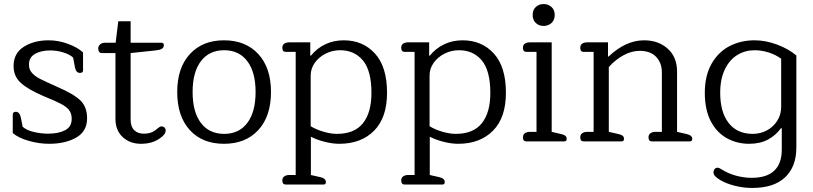

<svg xmlns="http://www.w3.org/2000/svg" viewBox="-20 -698 4012 948"><path d="M43 -41V-132Q43 -146 58 -146Q77 -146 83 -117L92 -72Q111 -55 146.5 -46.5Q182 -38 217 -38Q269 -38 301.5 -55Q334 -72 334 -111Q334 -138 321 -154.5Q308 -171 281.5 -185Q255 -199 196 -223Q119 -256 83 -288.5Q47 -321 47 -372Q47 -435 97.5 -467Q148 -499 220 -499Q269 -499 317 -481Q365 -463 390 -439V-351Q390 -338 375 -338Q365 -338 359 -344.5Q353 -351 350 -366L341 -414Q323 -430 291.5 -439.5Q260 -449 228 -449Q183 -449 153 -432Q123 -415 123 -379Q123 -355 137.5 -338.5Q152 -322 176 -309.5Q200 -297 265 -268Q344 -234 377 -202Q410 -170 410 -114Q410 -49 356 -18.5Q302 12 223 12Q173 12 122 -2.5Q71 -17 43 -41Z M550 -112V-436H482Q474 -436 469.5 -442Q465 -448 465 -458Q465 -471 474.5 -479Q484 -487 500 -487H551L564 -593H625V-487H777Q789 -487 789 -475Q789 -463 779 -457Q769 -451 748 -449L625 -436V-107Q625 -73 642.5 -55.5Q660 -38 690 -38Q711 -38 727 -44Q743 -50 758 -64Q770 -74 777 -74Q786 -74 792 -68.5Q798 -63 798 -53Q798 -34 768 -14Q731 12 676 12Q622 12 586 -21Q550 -54 550 -112Z M855 -244Q855 -363 917.5 -431Q980 -499 1086 -499Q1193 -499 1255.5 -431Q1318 -363 1318 -244Q1318 -124 1255.5 -56Q1193 12 1086 12Q979 12 917 -56Q855 -124 855 -244ZM1242 -244Q1242 -342 1201 -396Q1160 -450 1087 -450Q1013 -450 972 -396Q931 -342 931 -244Q931 -145 972 -91Q1013 -37 1087 -37Q1160 -37 1201 -91Q1242 -145 1242 -244Z M1374 193Q1374 180 1383.5 173Q1393 166 1409 166H1440V-442H1390Q1374 -442 1374 -462Q1374 -476 1383.5 -482.5Q1393 -489 1409 -489H1512V-423H1515Q1545 -460 1586.5 -479.5Q1628 -499 1677 -499Q1772 -499 1831.5 -433.5Q1891 -368 1891 -240Q1891 -117 1827 -52.5Q1763 12 1655 12Q1623 12 1584.5 2.5Q1546 -7 1515 -23V166L1563 177Q1589 183 1589 201Q1589 213 1578 213H1390Q1374 213 1374 193ZM1814 -239Q1814 -349 1772 -399.5Q1730 -450 1659 -450Q1621 -450 1587.5 -433Q1554 -416 1534 -387.5Q1514 -359 1514 -325V-75Q1539 -59 1576 -48Q1613 -37 1643 -37Q1730 -37 1772 -89.5Q1814 -142 1814 -239Z M1961 193Q1961 180 1970.5 173Q1980 166 1996 166H2027V-442H1977Q1961 -442 1961 -462Q1961 -476 1970.5 -482.5Q1980 -489 1996 -489H2099V-423H2102Q2132 -460 2173.5 -479.5Q2215 -499 2264 -499Q2359 -499 2418.5 -433.5Q2478 -368 2478 -240Q2478 -117 2414 -52.5Q2350 12 2242 12Q2210 12 2171.5 2.5Q2133 -7 2102 -23V166L2150 177Q2176 183 2176 201Q2176 213 2165 213H1977Q1961 213 1961 193ZM2401 -239Q2401 -349 2359 -399.5Q2317 -450 2246 -450Q2208 -450 2174.5 -433Q2141 -416 2121 -387.5Q2101 -359 2101 -325V-75Q2126 -59 2163 -48Q2200 -37 2230 -37Q2317 -37 2359 -89.5Q2401 -142 2401 -239Z M2610 -624Q2610 -649 2625.5 -663.5Q2641 -678 2664 -678Q2687 -678 2703 -663.5Q2719 -649 2719 -624Q2719 -599 2703 -584.5Q2687 -570 2664 -570Q2641 -570 2625.5 -584.5Q2610 -599 2610 -624ZM2562 -20Q2562 -33 2571.5 -40Q2581 -47 2597 -47H2629V-442H2578Q2562 -442 2562 -462Q2562 -476 2571.5 -482.5Q2581 -489 2597 -489H2704V-47L2751 -36Q2765 -33 2771.5 -27.5Q2778 -22 2778 -12Q2778 0 2766 0H2578Q2562 0 2562 -20Z M2845 -20Q2845 -33 2854.5 -40Q2864 -47 2880 -47H2911V-442H2861Q2845 -442 2845 -462Q2845 -476 2854.5 -482.5Q2864 -489 2880 -489H2982V-419H2985Q3070 -499 3160 -499Q3231 -499 3277 -457.5Q3323 -416 3323 -345V-47L3371 -36Q3398 -30 3398 -12Q3398 0 3386 0H3198Q3182 0 3182 -20Q3182 -33 3191.5 -40Q3201 -47 3217 -47H3248V-339Q3248 -388 3219.5 -417.5Q3191 -447 3138 -447Q3099 -447 3059 -425.5Q3019 -404 2986 -367V-47L3034 -36Q3048 -33 3054.5 -27.5Q3061 -22 3061 -12Q3061 0 3049 0H2861Q2845 0 2845 -20Z M3536 191Q3520 181 3511.5 172.5Q3503 164 3503 153Q3503 142 3509 136Q3515 130 3523 130Q3528 130 3534.5 133.5Q3541 137 3544 139Q3576 159 3614.5 169.5Q3653 180 3692 180Q3765 180 3802.5 145Q3840 110 3840 41V-65H3836Q3811 -30 3772 -9Q3733 12 3679 12Q3619 12 3569 -15.5Q3519 -43 3489.5 -99.5Q3460 -156 3460 -240Q3460 -324 3493 -382.5Q3526 -441 3581.5 -470Q3637 -499 3706 -499Q3760 -499 3816.5 -478Q3873 -457 3912 -424V30Q3912 125 3856.5 177.5Q3801 230 3694 230Q3651 230 3609 219.5Q3567 209 3536 191ZM3837 -170V-408Q3810 -428 3775 -439Q3740 -450 3706 -450Q3659 -450 3620.5 -426.5Q3582 -403 3559 -355.5Q3536 -308 3536 -240Q3536 -144 3578 -90.5Q3620 -37 3697 -37Q3734 -37 3766 -54Q3798 -71 3817.5 -101.5Q3837 -132 3837 -170Z"/></svg>

Font: Maitree
Style: Regular
Weight: 400
Designer: CadsonDemak Team
Foundry: CadsonDemak
Version: Version 1.001